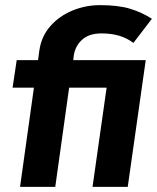

<svg xmlns="http://www.w3.org/2000/svg" viewBox="-20 -727 611 747"><path d="M58 0 112 -386H29L45 -493H128L133 -530Q141 -586 176 -625.5Q211 -665 262 -686Q313 -707 369 -707Q440 -707 486 -693Q532 -679 571 -654L499 -560Q474 -579 443.5 -588Q413 -597 375 -597Q327 -597 300 -573Q273 -549 267 -511L265 -493H461L445 -386H249L195 0ZM340 0 410 -493H547L477 0Z"/></svg>

Font: Hanken Grotesk ExtraBold
Style: Italic
Weight: 800
Italic angle: -8°
Designer: Alfredo Marco Pradil
Foundry: Hanken Design Co.
Version: Version 3.013